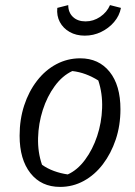

<svg xmlns="http://www.w3.org/2000/svg" viewBox="-20 -725 530 754"><path d="M216 9Q142 9 99.5 -45Q57 -99 57 -192Q57 -256 75 -311Q93 -366 125.5 -408Q158 -450 201.5 -473Q245 -496 295 -496Q368 -496 410.5 -443Q453 -390 453 -296Q453 -232 434.5 -177Q416 -122 384 -80Q352 -38 309 -14.5Q266 9 216 9ZM246 -40Q284 -57 314 -97.5Q344 -138 361.5 -190.5Q379 -243 381 -300.5Q383 -358 366 -409Q342 -424 316.5 -433.5Q291 -443 264 -446Q225 -428 195 -387Q165 -346 148 -293Q131 -240 129.5 -183.5Q128 -127 145 -78Q166 -63 192 -53.5Q218 -44 246 -40ZM313 -585Q279 -585 253.5 -599.5Q228 -614 215 -638.5Q202 -663 205 -694L248 -705Q248 -676 266.5 -658.5Q285 -641 316 -641Q347 -641 373.5 -659Q400 -677 412 -705L455 -694Q449 -663 428 -638.5Q407 -614 377 -599.5Q347 -585 313 -585Z"/></svg>

Font: Piazzolla Thin
Style: Italic
Weight: 400
Italic angle: -11.3°
Version: Version 2.005